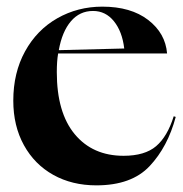

<svg xmlns="http://www.w3.org/2000/svg" viewBox="-20 -543 552 578"><path d="M20 -240Q20 -324 55.5 -388.5Q91 -453 152.5 -488Q214 -523 288 -523Q374 -523 426 -483Q478 -443 483 -382H155Q151 -359 151 -326Q151 -204 205 -139Q259 -74 352 -74Q416 -74 450 -103Q484 -132 503 -193L509 -191Q485 -101 430.5 -43Q376 15 270 15Q197 15 140.5 -16.5Q84 -48 52 -106Q20 -164 20 -240ZM354 -397Q348 -448 323 -479Q298 -510 260 -510Q220 -510 193.5 -479Q167 -448 157 -392Z"/></svg>

Font: Nyght Serif Medium
Style: Regular
Weight: 500
Designer: Maksym Kobuzan
Version: Version 0.410